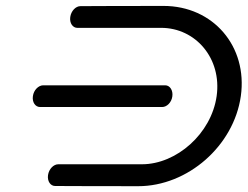

<svg xmlns="http://www.w3.org/2000/svg" viewBox="-20 -635 845 655"><path d="M127 -344C111.1 -343.6 95.1 -327.9 92.2 -307C89.2 -286.1 100.7 -269.9 116.6 -269.9H533.3C548.9 -269.9 565 -285.1 567.9 -306C570.9 -326.9 559.5 -344 543.7 -344ZM254.2 -614C238.5 -614 222.6 -597.9 219.7 -577C216.7 -556.1 228.2 -539.9 244.1 -539.9C244.1 -539.9 411.7 -540 529.6 -540C647.5 -540 737.1 -435.6 719.1 -307.3C701.1 -179 582.1 -74.6 464.2 -74.6C346.3 -74.6 178.7 -74.6 178.7 -74.6C162.8 -74.6 146.8 -58.5 143.8 -37.6C140.9 -16.7 152.3 -0.5 168 -0.5C168 -0.5 281.8 0.2 451.3 0.2C620.8 0.2 777.8 -137.8 801.6 -307.3C825.4 -476.8 707.2 -614.8 537.7 -614.8C368.2 -614.8 254.2 -614 254.2 -614Z"/></svg>

Font: Hi.
Style: Tall Oblique
Weight: 400
Designer: Mew Too, Robert Jablonski
Foundry: Cannot Into Space Fonts
Version: Version 1.996